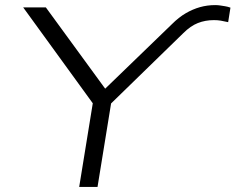

<svg xmlns="http://www.w3.org/2000/svg" viewBox="-20 -734 925 754"><path d="M291 0 349 -357 357 -311 71 -705H160L398 -379H386L655 -639Q682 -666 709.5 -682Q737 -698 765.5 -706Q794 -714 825 -714Q836 -714 845 -712.5Q854 -711 864 -709.5Q874 -708 885 -704L876 -647Q859 -651 846.5 -653Q834 -655 820 -655Q786 -655 757 -643.5Q728 -632 700 -604L399 -311L421 -357L363 0Z"/></svg>

Font: Nunito Sans 10pt Expanded Light
Style: Italic
Weight: 300
Width: 7
Italic angle: -9°
Designer: Vernon Adams
Foundry: Vernon Adams
Version: Version 3.101;gftools[0.9.27]